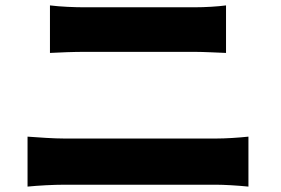

<svg xmlns="http://www.w3.org/2000/svg" viewBox="-20 -715 1040 711"><path d="M82 -24C122 -28 178 -31 219 -31H779C810 -31 861 -28 900 -24V-209C863 -205 815 -202 779 -202H219C178 -202 124 -206 82 -209ZM165 -519C201 -521 254 -523 294 -523H699C735 -523 787 -520 817 -519V-695C788 -691 741 -688 699 -688H293C258 -688 204 -690 165 -695Z"/></svg>

Font: Noto Sans CJK JP Black
Style: Regular
Weight: 900
Designer: Ryoko NISHIZUKA (kana & ideographs); Paul D. Hunt (Latin, Greek & Cyrillic); Wenlong ZHANG (bopomofo); Sandoll Communica
Foundry: Adobe Systems Incorporated
Version: Version 1.004;PS 1.004;hotconv 1.0.82;makeotf.lib2.5.63406